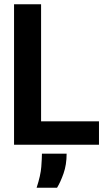

<svg xmlns="http://www.w3.org/2000/svg" viewBox="-20 -680 493 902"><path d="M46 0V-660H173V-110H445V0ZM152 202Q171 144 174 103.5Q177 63 177 42H293Q293 94 278.5 135Q264 176 248 202Z"/></svg>

Font: Bricolage Grotesque 96pt SemiBold
Style: Regular
Weight: 600
Designer: Mathieu Triay
Foundry: Atelier Triay
Version: Version 1.001; ttfautohint (v1.8.4.7-5d5b);gftools[0.9.33.de